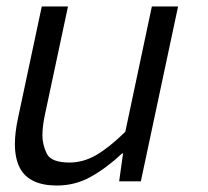

<svg xmlns="http://www.w3.org/2000/svg" viewBox="-20 -560 642 593"><path d="M156 13Q71 13 42 -40Q26 -70 26 -115Q26 -151 36 -197L109 -540H190L119 -207Q111 -170 111 -142Q111 -113 124.5 -85.5Q138 -58 195 -58Q237 -58 277 -81Q317 -104 367 -153L449 -540H530L415 0H348L360 -86H357Q309 -41 260.5 -14Q212 13 156 13Z"/></svg>

Font: l_WÎeÑOS 300W
Style: Regular
Weight: 300
Designer: R?O
Version: Version 2.00 June 21, 2023